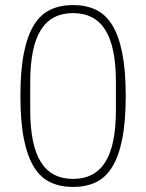

<svg xmlns="http://www.w3.org/2000/svg" viewBox="-20 -730 580 762"><path d="M270 12Q220 12 181 -6Q142 -24 115.5 -66Q89 -108 75 -177.5Q61 -247 61 -349Q61 -451 75 -520.5Q89 -590 115.5 -632Q142 -674 181 -692Q220 -710 270 -710Q320 -710 359 -692Q398 -674 424.5 -632Q451 -590 465 -520.5Q479 -451 479 -349Q479 -247 465 -177.5Q451 -108 424.5 -66Q398 -24 359 -6Q320 12 270 12ZM270 -20Q356 -20 398 -87Q440 -154 440 -293V-405Q440 -544 398 -611Q356 -678 270 -678Q184 -678 142 -611Q100 -544 100 -405V-293Q100 -154 142 -87Q184 -20 270 -20Z"/></svg>

Font: IBM Plex Sans Condensed ExtraLight
Style: Regular
Weight: 200
Width: 3
Designer: Mike Abbink, Paul van der Laan, Pieter van Rosmalen
Foundry: Bold Monday
Version: Version 1.3